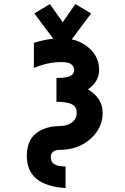

<svg xmlns="http://www.w3.org/2000/svg" viewBox="-20 -738 626 958"><path d="M229 -717.8 293 -627 356 -717.8 434.6 -670.9 337.9 -541.5Q377.4 -533.2 408.2 -511.2Q474.6 -463.9 474.6 -389.2Q474.6 -331.1 418.9 -292Q492.2 -248 492.2 -174.8Q492.2 -99.1 431.2 -44.9Q369.6 9.8 277.3 9.8Q233.4 9.8 233.4 48.3Q233.4 92.8 307.1 92.8V200.2Q113.8 188.5 113.8 40Q113.8 -39.6 163.1 -75.2Q209.5 -108.9 277.3 -108.9Q315.9 -108.9 341.8 -129.4Q362.8 -146 362.8 -175.8Q362.8 -204.1 340.3 -216.8Q317.4 -230 261.7 -230V-349.1Q313 -349.1 331.1 -358.9Q350.1 -369.1 350.1 -388.7Q350.1 -406.7 334 -418.5Q320.3 -428.2 284.7 -428.2Q219.2 -428.2 148.9 -398.9L149.4 -524.4Q199.7 -540 245.6 -544.9L151.4 -670.9Z"/></svg>

Font: Consola Mono
Style: Bold
Weight: 700
Monospace: yes
Designer: Wojciech Kalinowski "wmk69" (wmk69@o2.pl)
Foundry: Wojciech Kalinowski "wmk69" (wmk69@o2.pl)
Version: Version 2.1.0